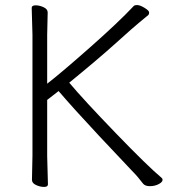

<svg xmlns="http://www.w3.org/2000/svg" viewBox="-20 -726 670 757"><path d="M106 -17 108 -112V-589L105 -695Q105 -705 120.5 -705Q136 -705 152 -697.5Q168 -690 168 -677L166 -588V-396Q218 -436 332.5 -537Q447 -638 507 -702Q510 -706 521 -706Q532 -706 550 -695Q568 -684 568 -677Q568 -670 565 -667Q550 -654 530 -638Q510 -622 438.5 -557.5Q367 -493 253 -400Q310 -332 436.5 -201Q563 -70 617 -25Q621 -22 621 -17Q621 -8 605.5 0Q590 8 571 8Q552 8 544 -2Q523 -30 501 -52Q471 -83 370.5 -190.5Q270 -298 211 -367Q186 -347 166 -332V-111L169 1Q169 11 153.5 11Q138 11 122 3.5Q106 -4 106 -17Z"/></svg>

Font: LXGW WenKai Light
Style: Regular
Weight: 300
Designer: LXGW / Fontworks Inc.
Foundry: LXGW / Fontworks Inc.
Version: Version 1.501; October 10, 2024